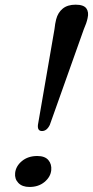

<svg xmlns="http://www.w3.org/2000/svg" viewBox="-20 -772 387 800"><path d="M295 -752.5Q328.5 -752.5 339.8 -737Q351 -721.5 345 -696.5Q341 -676.5 329 -649.5L187.5 -251.5Q175 -226 155 -226Q135.5 -226 138 -251.5L207 -650.5Q208 -661.5 210 -672.5Q212 -683.5 214 -691.5Q221.5 -720 241.5 -736.2Q261.5 -752.5 295 -752.5ZM103 7Q72.5 7 56.5 -9.8Q40.5 -26.5 43 -51Q46 -80 71.5 -101Q97 -122 135.5 -122Q167 -122 181.5 -105Q196 -88 193.5 -62.5Q190.5 -34.5 165.5 -13.8Q140.5 7 103 7Z"/></svg>

Font: Fraunces 9pt S000
Style: Italic
Weight: 400
Italic angle: -16°
Version: Version 1.000; ttfautohint (v1.8.3)